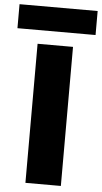

<svg xmlns="http://www.w3.org/2000/svg" viewBox="-97 -966 533 1004"><g transform="rotate(5 169.0 -464.0)"><path d="M76 -730H262V0H76ZM-36 -928H374V-802H-36Z"/></g></svg>

Font: Sora-SIA ExtraBold
Style: Regular
Weight: 800
Designer: Jonathan Barnbrook, Julián Moncada
Foundry: Barnbrook Fonts
Version: Version 2.000